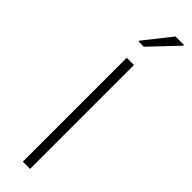

<svg xmlns="http://www.w3.org/2000/svg" viewBox="-314 -909 899 899"><g transform="rotate(45 135.5 -460.0)"><path d="M111 0V-688H159V0ZM96 -781V-786L202 -920H258V-915L131 -781Z"/></g></svg>

Font: Saira Thin ExtraLight
Style: Regular
Weight: 250
Version: Version 1.101